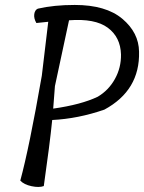

<svg xmlns="http://www.w3.org/2000/svg" viewBox="-20 -755 582 776"><path d="M282 -735Q408 -735 474.5 -679Q541 -623 542 -546Q546 -390 402 -312Q295 -275 191 -270Q181 -171 157 -3Q138 4 107.5 -2.5Q77 -9 62 -25Q98 -157 149 -449L175 -667L127 -662Q116 -681 118.5 -698Q121 -715 133 -720Q198 -735 282 -735ZM259 -673 202 -407Q198 -348 195 -316Q308 -332 375 -364Q419 -390 444.5 -436Q470 -482 469 -535Q467 -605 415.5 -643Q364 -681 259 -673Z"/></svg>

Font: Tillana
Style: Regular
Weight: 400
Designer: Lipi Raval (Devanagari, Latin), Jonny Pinhorn (Latin)
Foundry: Indian Type Foundry
Version: Version 2.002;PS 1.0;hotconv 1.0.79;makeotf.lib2.5.61930; tt